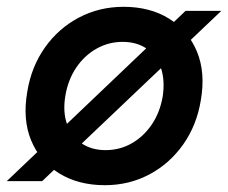

<svg xmlns="http://www.w3.org/2000/svg" viewBox="-41 -532 670 564"><path d="M-21 0 504 -500H609L83 0ZM267 12Q189 12 132.5 -23Q76 -58 50.5 -119.5Q25 -181 39 -262Q51 -336 91 -392.5Q131 -449 191 -480.5Q251 -512 322 -512Q400 -512 456 -477Q512 -442 537.5 -380.5Q563 -319 549 -238Q537 -164 497 -107.5Q457 -51 397.5 -19.5Q338 12 267 12ZM269 -91Q311 -91 346 -111Q381 -131 405 -166.5Q429 -202 437 -249Q444 -297 431.5 -333Q419 -369 390 -389Q361 -409 319 -409Q278 -409 242.5 -389Q207 -369 183 -333.5Q159 -298 151 -251Q143 -203 156 -167Q169 -131 198.5 -111Q228 -91 269 -91Z"/></svg>

Font: Figtree SemiBold
Style: Italic
Weight: 600
Italic angle: -9.5°
Foundry: Erik Kennedy
Version: Version 2.001;gftools[0.9.30]